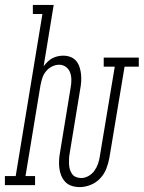

<svg xmlns="http://www.w3.org/2000/svg" viewBox="-49 -755 586 783"><path d="M276 8Q259 8 243.5 3Q228 -2 217.5 -13Q207 -24 201 -38.5Q195 -53 193 -69Q191 -85 192 -102Q193 -119 196 -135L239 -397Q242 -413 242 -429Q242 -445 237 -459Q232 -473 220 -482Q208 -491 192 -491Q177 -491 162.5 -483.5Q148 -476 138 -463.5Q128 -451 123.5 -436.5Q119 -422 116 -407L55 -37H94V0H-29V-37H15L124 -698H85V-735H170L129 -485Q137 -495 145.5 -503.5Q154 -512 164.5 -517.5Q175 -523 186.5 -525.5Q198 -528 209 -528Q225 -528 239 -522.5Q253 -517 262 -506Q271 -495 275.5 -481Q280 -467 281.5 -452Q283 -437 282 -421.5Q281 -406 278 -391L235 -129Q233 -118 232.5 -107Q232 -96 232.5 -85Q233 -74 236 -64Q239 -54 245 -45.5Q251 -37 261 -33Q271 -29 282 -29Q297 -29 311.5 -37Q326 -45 335.5 -58Q345 -71 350.5 -86.5Q356 -102 358 -117L419 -483H374V-520H517V-483H459L397 -111Q393 -89 384.5 -67Q376 -45 359.5 -27.5Q343 -10 320.5 -1Q298 8 276 8Z"/></svg>

Font: Iosevka Curly Slab Extralight
Style: Italic
Weight: 200
Italic angle: -9°
Monospace: yes
Designer: Belleve Invis
Foundry: Belleve Invis
Version: Version 22.1.2; ttfautohint (v1.8.4)